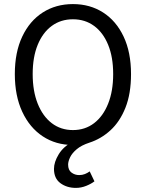

<svg xmlns="http://www.w3.org/2000/svg" viewBox="-20 -688 704 927"><path d="M346.3 219.2Q302.6 219.2 271.6 196.3Q240.6 173.4 240.6 127.3Q240.6 94.6 263.4 57.1Q286.1 19.5 330.5 -3.3L332.1 12Q249.7 12 186.4 -29.8Q123.2 -71.5 87.4 -148.5Q51.6 -225.4 51.6 -330.5Q51.6 -435.6 87.4 -511.4Q123.2 -587.2 186.4 -627.7Q249.7 -668.3 332.1 -668.3Q414.5 -668.3 477.8 -627.7Q541 -587.2 576.8 -511.4Q612.6 -435.6 612.6 -330.5Q612.6 -235.7 585.8 -168.3Q559 -100.8 513.5 -59.1Q468 -17.4 411.8 0.7Q373 13.4 350.5 32.4Q328.1 51.3 318.5 71.3Q308.9 91.3 308.9 106.9Q308.9 133.1 325.2 145.2Q341.4 157.3 362.3 157.3Q377.4 157.3 389.9 152.3Q402.3 147.3 413.1 139.5L436 187.5Q420.3 199.7 396.1 209.4Q371.9 219.2 346.3 219.2ZM332.1 -60Q390.7 -60 434.4 -93.4Q478 -126.9 502.2 -187.7Q526.4 -248.4 526.4 -330.5Q526.4 -412.3 502.2 -471.5Q478 -530.7 434.4 -562.8Q390.7 -594.9 332.1 -594.9Q273.5 -594.9 229.8 -562.8Q186.2 -530.7 162 -471.5Q137.8 -412.3 137.8 -330.5Q137.8 -248.4 162 -187.7Q186.2 -126.9 229.8 -93.4Q273.5 -60 332.1 -60Z"/></svg>

Font: Source Sans 3 Variable
Style: Regular
Weight: 200
Designer: Paul D. Hunt
Foundry: Adobe Systems Incorporated
Version: Version 3.026